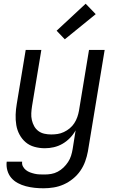

<svg xmlns="http://www.w3.org/2000/svg" viewBox="-20 -788 640 1031"><path d="M214 223Q189 223 165.5 220.5Q142 218 119 212Q96 206 75.5 195Q55 184 40.5 167Q26 150 19.5 127Q13 104 16 80H99Q97 94 103 105.5Q109 117 119 125Q129 133 141 137.5Q153 142 166 145Q179 148 192.5 148.5Q206 149 220 149Q237 149 255 146Q273 143 290 134Q307 125 321 111.5Q335 98 345.5 82Q356 66 361.5 48.5Q367 31 370 13L386 -88Q374 -66 355.5 -47Q337 -28 315 -15.5Q293 -3 269 2.5Q245 8 221 8Q192 8 165 0.5Q138 -7 118 -24Q98 -41 85 -65Q72 -89 67.5 -116.5Q63 -144 64 -172.5Q65 -201 70 -230L118 -520H202L152 -218Q149 -199 148 -180Q147 -161 151 -143.5Q155 -126 163.5 -110.5Q172 -95 186 -84.5Q200 -74 218 -70Q236 -66 255 -66Q272 -66 289 -68.5Q306 -71 323 -79Q340 -87 354.5 -99Q369 -111 379 -126.5Q389 -142 395 -159Q401 -176 404 -193L458 -520H542L452 25Q447 52 437.5 78.5Q428 105 411.5 129Q395 153 371.5 172Q348 191 322 202.5Q296 214 268.5 218.5Q241 223 214 223ZM328 -577 284 -623 440 -768 494 -712Z"/></svg>

Font: Iosevka Extended
Style: Italic
Weight: 400
Width: 7
Italic angle: -9°
Monospace: yes
Designer: Belleve Invis
Foundry: Belleve Invis
Version: Version 32.5.0; ttfautohint (v1.8.4)